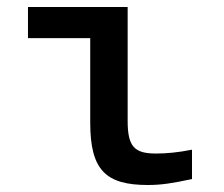

<svg xmlns="http://www.w3.org/2000/svg" viewBox="-20 -520 640 549"><path d="M426 -81C365 -81 345 -100 345 -174V-500H60V-411H238V-169C238 -33 283 9 403 9C441 9 473 4 529 -8V-92C489 -84 456 -81 426 -81Z"/></svg>

Font: LT Wave Mono Medium
Style: Regular
Weight: 500
Designer: Daniel Lyons
Version: Version 2.5 (Glyphs App)